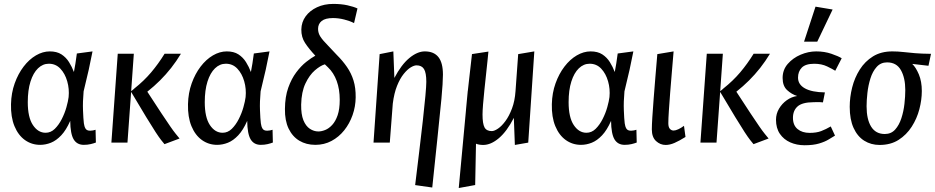

<svg xmlns="http://www.w3.org/2000/svg" viewBox="-20 -722 4733 972"><path d="M183.3 11.3Q140.5 11.3 106.4 -12.9Q72.3 -37.2 53.2 -83.5Q34.2 -129.7 35.7 -194.6Q37 -251.5 54.4 -300Q71.8 -348.5 99.6 -384.9Q127.5 -421.4 162 -441.6Q196.6 -461.8 231.9 -461.8Q267.8 -461.8 291.1 -446.7Q314.5 -431.5 329.5 -407.4Q344.5 -383.3 354.2 -357.4Q356.9 -371.5 361.8 -400.2Q366.6 -428.9 369.1 -451.2L448.4 -461.8Q440.7 -421 429.3 -369.3Q417.8 -317.5 403.3 -259.5Q398.5 -206.9 400.2 -163.5Q401.8 -120.1 404.6 -97.9Q406.6 -81.8 412.9 -71.1Q419.2 -60.3 436.6 -60.3Q442.7 -60.3 451.3 -61.8Q459.8 -63.3 463.8 -65.1L465.4 -0.4Q454.5 3.8 438.7 7.6Q422.9 11.3 404.3 11.3Q369.6 11.3 352.9 -16.5Q336.2 -44.4 335.5 -110.1Q315 -63.4 290 -36.9Q265 -10.4 237.9 0.5Q210.8 11.3 183.3 11.3ZM210.8 -49.9Q237.2 -49.9 257.5 -69.8Q277.8 -89.8 292.7 -119.2Q307.7 -148.6 316.3 -179.2Q324.9 -209.9 327.4 -230.4Q331.5 -271.7 320.3 -310.6Q309.1 -349.6 285.5 -374.5Q261.9 -399.4 227.3 -399.4Q196.5 -399.4 172.4 -376.1Q148.2 -352.8 134.4 -309.2Q120.6 -265.6 120.6 -204.9Q120.6 -127.9 146.6 -88.9Q172.6 -49.9 210.8 -49.9Z M812.7 7.8Q805.7 -0.5 795.5 -13.4Q785.4 -26.2 767.7 -53.2Q750 -80.3 720.4 -128.9Q690.7 -177.6 643.8 -256.8L625.3 0H543.9L576.1 -450H657.5L644 -260.6Q648.8 -264.1 652.9 -267.4Q657 -270.6 661 -274.7Q708.8 -312.6 745.1 -355.5Q781.4 -398.3 813.3 -450H896Q872.9 -411.9 846.5 -378.2Q820 -344.6 790.3 -315Q760.5 -285.4 725.8 -257.8Q769.4 -190.5 797.1 -148.7Q824.7 -106.9 841.5 -82.8Q858.2 -58.6 869.1 -45.2Q880 -31.8 889 -20.8Z M1079.3 11.3Q1036.5 11.3 1002.4 -12.9Q968.3 -37.2 949.2 -83.5Q930.2 -129.7 931.7 -194.6Q933 -251.5 950.4 -300Q967.8 -348.5 995.6 -384.9Q1023.5 -421.4 1058 -441.6Q1092.6 -461.8 1127.9 -461.8Q1163.8 -461.8 1187.1 -446.7Q1210.5 -431.5 1225.5 -407.4Q1240.5 -383.3 1250.2 -357.4Q1252.9 -371.5 1257.8 -400.2Q1262.6 -428.9 1265.1 -451.2L1344.4 -461.8Q1336.7 -421 1325.3 -369.3Q1313.8 -317.5 1299.3 -259.5Q1294.5 -206.9 1296.2 -163.5Q1297.8 -120.1 1300.6 -97.9Q1302.6 -81.8 1308.9 -71.1Q1315.2 -60.3 1332.6 -60.3Q1338.7 -60.3 1347.3 -61.8Q1355.8 -63.3 1359.8 -65.1L1361.4 -0.4Q1350.5 3.8 1334.7 7.6Q1318.9 11.3 1300.3 11.3Q1265.6 11.3 1248.9 -16.5Q1232.2 -44.4 1231.5 -110.1Q1211 -63.4 1186 -36.9Q1161 -10.4 1133.9 0.5Q1106.8 11.3 1079.3 11.3ZM1106.8 -49.9Q1133.2 -49.9 1153.5 -69.8Q1173.8 -89.8 1188.7 -119.2Q1203.7 -148.6 1212.3 -179.2Q1220.9 -209.9 1223.4 -230.4Q1227.5 -271.7 1216.3 -310.6Q1205.1 -349.6 1181.5 -374.5Q1157.9 -399.4 1123.3 -399.4Q1092.5 -399.4 1068.4 -376.1Q1044.2 -352.8 1030.4 -309.2Q1016.6 -265.6 1016.6 -204.9Q1016.6 -127.9 1042.6 -88.9Q1068.6 -49.9 1106.8 -49.9Z M1576.6 11.3Q1530.2 11.3 1495.3 -9.7Q1460.4 -30.7 1441 -71.2Q1421.7 -111.6 1422.5 -170.4Q1423 -232.4 1439.3 -278Q1455.6 -323.6 1479.8 -355.7Q1503.9 -387.9 1530.1 -408.6Q1556.2 -429.2 1576.3 -440.1Q1543.7 -475 1524.4 -504.5Q1505 -533.9 1505.5 -573Q1506.3 -610.4 1527.4 -639.4Q1548.5 -668.3 1584.8 -685.2Q1621.1 -702.2 1667.1 -702.2Q1707.7 -702.2 1739 -695.2Q1770.3 -688.2 1789.7 -679.2L1772.4 -605.1Q1751.1 -616.1 1722.3 -623.3Q1693.4 -630.6 1665.7 -630.6Q1626.9 -630.6 1608.5 -615.8Q1590.2 -601 1590.2 -575.8Q1590.2 -554.6 1602.1 -536.3Q1614 -518 1640.6 -491.2L1685.1 -444Q1714.9 -414.3 1736.5 -382.9Q1758.2 -351.5 1769.7 -314.5Q1781.2 -277.5 1780.6 -228.8Q1780.1 -182.7 1764.9 -139.4Q1749.7 -96.2 1722.5 -62.2Q1695.4 -28.3 1658.3 -8.5Q1621.2 11.3 1576.6 11.3ZM1591.5 -56.5Q1607.7 -56.5 1626.4 -64Q1645 -71.4 1661.8 -89.6Q1678.6 -107.8 1689.3 -138.8Q1699.9 -169.7 1699.9 -216.7Q1699.9 -270.2 1684.6 -312Q1669.3 -353.8 1640.4 -381.2L1624.6 -396.4Q1601.5 -389.6 1574 -365.8Q1546.5 -342 1526.3 -299.5Q1506.1 -257 1504.6 -192.4Q1503.9 -143.2 1516 -113.3Q1528.2 -83.4 1548.8 -69.9Q1569.3 -56.5 1591.5 -56.5Z M1870.9 0 1901.9 -448 1971.3 -461.8 1976.5 -327.4Q2011.5 -394.4 2052.1 -428.1Q2092.7 -461.8 2130.7 -461.8Q2176.4 -461.8 2199.4 -433.1Q2222.4 -404.3 2222.4 -344.2Q2222.4 -305.2 2214.7 -221.5Q2206.9 -137.7 2194.5 -22.6Q2182.1 92.5 2168.3 227.3L2081.7 215Q2092 130.9 2102.1 47Q2112.3 -37 2120.5 -110.3Q2128.7 -183.6 2133.5 -235.8Q2138.2 -288 2138.2 -307.7Q2138.2 -353.7 2126.5 -372.5Q2114.8 -391.2 2088.7 -391.2Q2076.5 -391.2 2059.3 -380.9Q2042.2 -370.6 2023.6 -347.6Q2005.1 -324.6 1990.1 -287.6Q1975.2 -250.5 1968.5 -197.7L1953.3 0Z M2302.4 229.9 2348.1 -262 2390 -10 2385.6 214.7ZM2586.5 11.8 2581.3 -125.4Q2546.3 -57.1 2505.7 -22.6Q2465.1 11.8 2426.3 11.8Q2381.4 11.8 2358.9 -17.3Q2336.4 -46.5 2336.4 -105.8Q2336.4 -129.8 2339.1 -166.5Q2341.9 -203.1 2346.5 -245.3Q2351.2 -287.5 2355.8 -328.4Q2360.4 -369.2 2364.1 -401.2Q2367.7 -433.2 2369.4 -448.2L2452.6 -460.9Q2451.3 -446.9 2448.1 -415.5Q2444.8 -384.2 2440.6 -344.9Q2436.3 -305.7 2432.2 -266Q2428.1 -226.3 2425.4 -193.3Q2422.8 -160.3 2422.8 -142.3Q2422.8 -95.9 2432.9 -77.1Q2443 -58.3 2469.7 -58.3Q2482.4 -58.3 2501.3 -71Q2520.2 -83.8 2538.8 -109.2Q2557.5 -134.5 2571.9 -172.5Q2586.3 -210.4 2589.8 -260.7L2603.3 -448L2685 -461.8L2654.2 0Z M2921.3 11.3Q2878.5 11.3 2844.4 -12.9Q2810.3 -37.2 2791.2 -83.5Q2772.2 -129.7 2773.7 -194.6Q2775 -251.5 2792.4 -300Q2809.8 -348.5 2837.6 -384.9Q2865.5 -421.4 2900 -441.6Q2934.6 -461.8 2969.9 -461.8Q3005.8 -461.8 3029.1 -446.7Q3052.5 -431.5 3067.5 -407.4Q3082.5 -383.3 3092.2 -357.4Q3094.9 -371.5 3099.8 -400.2Q3104.6 -428.9 3107.1 -451.2L3186.4 -461.8Q3178.7 -421 3167.3 -369.3Q3155.8 -317.5 3141.3 -259.5Q3136.5 -206.9 3138.2 -163.5Q3139.8 -120.1 3142.6 -97.9Q3144.6 -81.8 3150.9 -71.1Q3157.2 -60.3 3174.6 -60.3Q3180.7 -60.3 3189.3 -61.8Q3197.8 -63.3 3201.8 -65.1L3203.4 -0.4Q3192.5 3.8 3176.7 7.6Q3160.9 11.3 3142.3 11.3Q3107.6 11.3 3090.9 -16.5Q3074.2 -44.4 3073.5 -110.1Q3053 -63.4 3028 -36.9Q3003 -10.4 2975.9 0.5Q2948.8 11.3 2921.3 11.3ZM2948.8 -49.9Q2975.2 -49.9 2995.5 -69.8Q3015.8 -89.8 3030.7 -119.2Q3045.7 -148.6 3054.3 -179.2Q3062.9 -209.9 3065.4 -230.4Q3069.5 -271.7 3058.3 -310.6Q3047.1 -349.6 3023.5 -374.5Q2999.9 -399.4 2965.3 -399.4Q2934.5 -399.4 2910.4 -376.1Q2886.2 -352.8 2872.4 -309.2Q2858.6 -265.6 2858.6 -204.9Q2858.6 -127.9 2884.6 -88.9Q2910.6 -49.9 2948.8 -49.9Z M3349.9 11.8Q3322.6 11.8 3301.3 -7.8Q3279.9 -27.5 3279.9 -67Q3279.9 -88 3282.4 -128Q3284.9 -168 3289 -220.7Q3293.1 -273.4 3297.9 -332Q3302.6 -390.5 3307.7 -448L3390.1 -461.8Q3386.1 -410.6 3381.2 -356Q3376.3 -301.4 3372.6 -251Q3368.9 -200.7 3366.1 -160.6Q3363.4 -120.4 3363.4 -98.2Q3363.4 -78.5 3371.2 -69.8Q3379.1 -61.1 3390.1 -61.1Q3399.9 -61.1 3414.1 -67.7Q3428.3 -74.3 3442.7 -85L3450.3 -28.7Q3418.4 -8.7 3394.6 1.6Q3370.8 11.8 3349.9 11.8Z M3794.7 7.8Q3787.7 -0.5 3777.5 -13.4Q3767.4 -26.2 3749.7 -53.2Q3732 -80.3 3702.4 -128.9Q3672.7 -177.6 3625.8 -256.8L3607.3 0H3525.9L3558.1 -450H3639.5L3626 -260.6Q3630.8 -264.1 3634.9 -267.4Q3639 -270.6 3643 -274.7Q3690.8 -312.6 3727.1 -355.5Q3763.4 -398.3 3795.3 -450H3878Q3854.9 -411.9 3828.5 -378.2Q3802 -344.6 3772.3 -315Q3742.5 -285.4 3707.8 -257.8Q3751.4 -190.5 3779.1 -148.7Q3806.7 -106.9 3823.5 -82.8Q3840.2 -58.6 3851.1 -45.2Q3862 -31.8 3871 -20.8Z M4053.2 13.3Q4013.4 13.3 3980.5 -1.3Q3947.7 -15.9 3928.1 -44.5Q3908.5 -73.2 3908.5 -115.8Q3908.5 -145.8 3923.7 -171.6Q3938.9 -197.5 3963.1 -214.7Q3987.4 -232 4015.6 -236Q3987.6 -244.8 3964.8 -265.8Q3942 -286.8 3942 -327.2Q3942 -368.7 3968.1 -398.6Q3994.2 -428.5 4033.3 -445.2Q4072.4 -461.8 4112 -461.8Q4154 -461.8 4189.1 -449.7Q4224.3 -437.6 4241.1 -427.1L4208.5 -363.8Q4195.5 -372.1 4167.4 -385.7Q4139.3 -399.2 4102.1 -399.2Q4058.1 -399.2 4039 -379.6Q4020 -360 4020 -329Q4020 -294 4055 -274.6Q4090 -255.2 4156.1 -254.2L4146.1 -203.7Q4140.3 -204.4 4132.2 -204.8Q4124.1 -205.2 4115.5 -205Q4106.9 -204.9 4097.9 -204.6Q4041.1 -204.1 4017.7 -183.2Q3994.3 -162.2 3994.3 -125.5Q3994.3 -88 4017.7 -68.6Q4041 -49.3 4078.7 -49.3Q4113.7 -49.3 4137.5 -58.5Q4161.4 -67.7 4185.7 -81.9L4207.2 -35.5Q4194.2 -27.8 4175.1 -16Q4156 -4.2 4126.5 4.5Q4097.1 13.3 4053.2 13.3ZM4050.5 -511.1 4108.5 -688.3 4195.1 -673.8 4117.4 -511.1Z M4432.7 11.8Q4389.6 11.8 4355.3 -9.6Q4320.9 -31.1 4301.3 -74.2Q4281.7 -117.2 4281.7 -180.9Q4281.7 -229.9 4294.1 -279.3Q4306.5 -328.7 4332.7 -370Q4358.9 -411.4 4399.6 -436.6Q4440.4 -461.8 4497.4 -461.8Q4525.7 -461.8 4552.4 -458.7Q4579.1 -455.5 4612.3 -452.8Q4645.5 -450 4693.2 -449.5L4680.4 -389L4598.2 -398.5Q4616.6 -381 4631.7 -345.4Q4646.7 -309.7 4646.7 -261.1Q4646.7 -216.7 4634.3 -169.1Q4621.9 -121.6 4595.6 -80.6Q4569.3 -39.6 4529.2 -13.9Q4489.1 11.8 4432.7 11.8ZM4459.3 -43.6Q4491.4 -43.6 4511.6 -66Q4531.8 -88.4 4543.2 -123.4Q4554.6 -158.5 4558.8 -196.5Q4563 -234.5 4563 -266Q4563 -327.8 4540.8 -367Q4518.6 -406.2 4470.8 -406.2Q4438.8 -406.2 4418.2 -383.2Q4397.6 -360.3 4386.6 -325.1Q4375.5 -289.8 4371.3 -251.8Q4367.1 -213.7 4367.1 -184.3Q4367.1 -117.7 4390.3 -80.6Q4413.5 -43.6 4459.3 -43.6Z"/></svg>

Font: Ancizar Sans Thin
Style: Italic
Weight: 100
Italic angle: -4°
Designer: Cesar Puertas, Viviana Monsalve, Julian Moncada, Julian Prieto, Jose Castro, Mariel Hernandez, Felipe Aragon, Sara Alarc
Version: Version 8.100